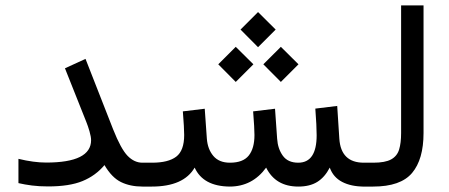

<svg xmlns="http://www.w3.org/2000/svg" viewBox="-20 -687 1652 707"><path d="M47.9 -102.1Q104.5 -88.4 149.9 -88.4Q315.4 -88.4 315.4 -170.9Q315.4 -183.1 309.6 -203.4Q303.7 -223.6 297.9 -237.8L219.2 -435.5L294.9 -470.2L396.5 -210.9Q425.3 -138.2 450 -113Q474.6 -87.9 504.4 -87.9H524.9V0H504.4Q459.5 0 425.5 -16.6Q391.6 -33.2 364.7 -79.1Q332 -40 283.9 -20.3Q235.8 -0.5 157.2 -0.5Q124 -0.5 97.7 -3.9Q71.3 -7.3 47.9 -12.7Z M865.7 -578.1 930.2 -642.6 995.1 -578.1 930.2 -513.2ZM949.7 -450.2 1014.2 -514.6 1079.1 -450.2 1014.2 -385.3ZM783.7 -450.2 848.1 -514.6 913.1 -450.2 848.1 -385.3ZM1078.1 -87.9Q1146 -87.9 1146 -189Q1146 -205.6 1144.8 -230Q1143.6 -254.4 1141.1 -287.1L1221.7 -296.9L1229.5 -176.3Q1235.4 -87.9 1319.8 -87.9H1334.5V0H1320.8Q1272.9 0 1240 -17.1Q1207 -34.2 1194.3 -69.8Q1175.8 -34.2 1148.2 -17.1Q1120.6 0 1078.6 0Q994.6 0 960 -69.8Q909.2 0 825.7 0Q728 -1 696.8 -69.8Q656.2 0 539.1 0H505.4V-87.9H540Q599.6 -87.9 628.9 -110.1Q658.2 -132.3 658.2 -189.9Q658.2 -202.6 657 -224.1Q655.8 -245.6 653.3 -276.9L733.9 -286.6L741.7 -176.3Q744.6 -137.7 765.6 -112.8Q786.6 -87.9 826.7 -87.9Q875 -87.9 896 -114.3Q917 -140.6 917 -189.9Q917 -201.7 915.8 -223.4Q914.6 -245.1 912.1 -276.9L992.7 -286.6L1000.5 -176.3Q1002.9 -139.2 1021.5 -113.5Q1040 -87.9 1078.1 -87.9Z M1314.9 0V-87.9H1354.5Q1398.4 -87.9 1420.4 -100.1Q1442.4 -112.3 1449.7 -136.5Q1457 -160.6 1457 -196.8V-667H1539.6V-197.3Q1539.6 -100.1 1497.3 -50Q1455.1 0 1354 0Z"/></svg>

Font: Vazir
Style: Regular
Weight: 400
Designer: Saber Rastikerdar
Foundry: Saber Rastikerdar
Version: Version 30.0.0